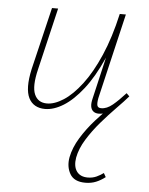

<svg xmlns="http://www.w3.org/2000/svg" viewBox="-51 -450 605 782"><g transform="rotate(5 251.5 -59.5)"><path d="M137 4Q114 4 97 -5.5Q80 -15 70.5 -34Q61 -53 60.5 -82.5Q60 -112 69 -153L130 -408H155L95 -154Q78 -84 92 -51.5Q106 -19 143 -19Q174 -19 210.5 -42.5Q247 -66 284 -114.5Q321 -163 353 -236.5Q385 -310 407 -408H425Q400 -301 365.5 -223.5Q331 -146 291.5 -95.5Q252 -45 212.5 -20.5Q173 4 137 4ZM357 4Q343 4 334.5 -3Q326 -10 324 -23Q322 -36 327 -56L409 -408H432L350 -59Q346 -37 349 -28Q352 -19 365 -19Q388 -19 411.5 -38.5Q435 -58 463 -89L475 -77Q442 -40 413 -18Q384 4 357 4ZM327 289Q281 289 264 259.5Q247 230 254 191Q262 151 286.5 111Q311 71 344 34Q377 -3 409.5 -34Q442 -65 463 -87L475 -77Q457 -56 427 -25.5Q397 5 366 41Q335 77 311.5 115Q288 153 281 190Q275 226 289.5 246.5Q304 267 335 267Q355 267 371 259.5Q387 252 399 243L408 259Q390 273 370.5 281Q351 289 327 289Z"/></g></svg>

Font: Ysabeau Infant Thin
Style: Italic
Weight: 250
Italic angle: -12°
Designer: Christian Thalmann (Catharsis Fonts)
Version: Version 2.001;gftools[0.9.30]; featfreeze: ss01,ss02,lnum